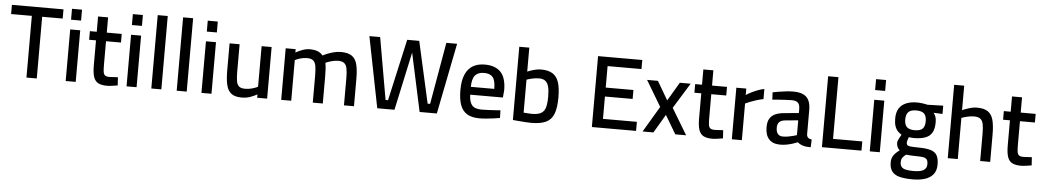

<svg xmlns="http://www.w3.org/2000/svg" viewBox="-44 -1166 10063 1854"><g transform="rotate(5 4987.5 -238.5)"><path d="M214 0V-598.2H13V-687.4H513V-598.2H314V0Z M594.3 0V-500H691.5V0ZM594.3 -594.2V-700H691.5V-594.2Z M996.9 11.3Q942.5 11.3 910.7 -5.1Q878.9 -21.5 865.3 -61.9Q851.7 -102.3 851.7 -174.3V-416.5H785.2V-500H851.7V-647.9H948.8V-500H1093.8V-416.5H948.8V-190.3Q948.8 -147.1 952 -122.1Q955.2 -97.2 968.3 -86.6Q981.4 -76 1009.4 -76Q1019.4 -76 1034.7 -76.8Q1050 -77.7 1065.9 -78.8Q1081.8 -79.8 1093.6 -80.2L1098.5 -1.1Q1076.9 2.1 1046.9 6.7Q1016.9 11.3 996.9 11.3Z M1184.3 0V-500H1281.5V0ZM1184.3 -594.2V-700H1281.5V-594.2Z M1424.3 0V-711.2H1521.5V0Z M1670.3 0V-711.2H1767.5V0Z M1910.3 0V-500H2007.5V0ZM1910.3 -594.2V-700H2007.5V-594.2Z M2299.2 10.9Q2234.1 10.9 2199.3 -16.4Q2164.6 -43.6 2152 -99.1Q2139.3 -154.5 2139.3 -238.7V-500H2236.5V-238.2Q2236.5 -179.5 2242.3 -144Q2248.2 -108.6 2267.5 -92.4Q2286.7 -76.3 2326.8 -76.3Q2364 -76.3 2397.3 -86.4Q2430.7 -96.5 2449.8 -106.3V-500H2546.9V0H2450.4V-32.5Q2415.6 -13.7 2380.6 -1.4Q2345.7 10.9 2299.2 10.9Z M2683.3 0V-500H2779.8V-467.5Q2803.9 -481.6 2842.2 -496.3Q2880.5 -510.9 2915 -510.9Q2962.2 -510.9 2992.5 -499Q3022.8 -487.1 3043.3 -461.3Q3062.9 -472 3091.9 -483.6Q3120.9 -495.1 3153.9 -503Q3186.9 -510.9 3217.3 -510.9Q3285.3 -510.9 3322.7 -486.1Q3360 -461.2 3374.4 -407.5Q3388.8 -353.9 3388.8 -266.9V0H3291.7V-263.6Q3291.7 -319.2 3285.2 -354.4Q3278.7 -389.7 3259 -406.7Q3239.4 -423.7 3199.7 -423.7Q3166.2 -423.7 3131.5 -413.4Q3096.9 -403.2 3077.3 -393.5Q3082.6 -368 3084.6 -330.7Q3086.5 -293.4 3086.5 -259.4V0H2989.4V-257.4Q2989.4 -317.3 2983.2 -353.8Q2977 -390.3 2957.4 -407Q2937.7 -423.7 2897.4 -423.7Q2864.1 -423.7 2831.1 -413.8Q2798.2 -403.8 2780.5 -393.7V0Z M3614.4 0 3478.1 -687.4H3582.5L3687.3 -86.7H3711.3L3844.8 -683.7H3961.6L4095.2 -86.7H4119.1L4224 -687.4H4328.4L4192 0H4025.1L3894.2 -606.4H3912.2L3781.3 0Z M4603.8 10.9Q4529.1 10.5 4484.1 -17.5Q4439 -45.5 4418.9 -102.2Q4398.8 -159 4398.8 -245.6Q4398.8 -338.3 4424.6 -397Q4450.3 -455.7 4498 -483.3Q4545.7 -510.9 4612.7 -510.9Q4716 -510.9 4768.2 -454.9Q4820.3 -399 4820.3 -279.7L4814 -209H4497.3Q4497.9 -142.4 4524.5 -108.7Q4551 -75.1 4617.3 -75.1Q4645.8 -75.1 4679.8 -76.6Q4713.7 -78.1 4746.1 -80.1Q4778.5 -82.1 4801.2 -84.1L4803.2 -10Q4779.2 -5.5 4744.3 -0.7Q4709.4 4.1 4672.3 7.5Q4635.2 10.9 4603.8 10.9ZM4496.7 -284.9H4723.7Q4723.7 -366.1 4697.5 -398Q4671.3 -429.9 4612.7 -429.9Q4554.7 -429.9 4526 -396.6Q4497.3 -363.2 4496.7 -284.9Z M5106.8 10.9Q5086.8 10.9 5054.8 8.8Q5022.7 6.6 4989.2 4Q4955.7 1.4 4929 -1.3V-711.2H5026.1V-479Q5049.3 -489.5 5087 -500.2Q5124.6 -510.9 5157.9 -510.9Q5225.9 -510.9 5267.9 -486.1Q5310 -461.3 5329 -405.5Q5348 -349.6 5348 -257.4Q5348 -155.6 5325.3 -96.9Q5302.6 -38.2 5249.6 -13.7Q5196.7 10.9 5106.8 10.9ZM5106.5 -76.3Q5166.6 -76.3 5197.3 -95.1Q5227.9 -113.8 5238.4 -153.7Q5248.9 -193.7 5248.9 -257.4Q5248.9 -316.9 5238.9 -353.5Q5228.9 -390.1 5206.3 -406.9Q5183.8 -423.7 5146.6 -423.7Q5114.6 -423.7 5080.7 -416.1Q5046.8 -408.6 5026.1 -400.6V-81.1Q5045.2 -79.7 5069.8 -78Q5094.4 -76.3 5106.5 -76.3Z M5694.7 0V-687.4H6123.2V-599.5H5794.7V-391.3H6063.2V-304.6H5794.7V-88H6123.2V0Z M6186.2 0 6335.1 -250.6 6186.2 -500H6291.2L6396.9 -319.7L6503.6 -500H6608.6L6456.2 -253.1L6608.3 0H6503.3L6396.9 -179.1L6291.2 0Z M6863.9 11.3Q6809.5 11.3 6777.7 -5.1Q6745.9 -21.5 6732.3 -61.9Q6718.7 -102.3 6718.7 -174.3V-416.5H6652.2V-500H6718.7V-647.9H6815.8V-500H6960.8V-416.5H6815.8V-190.3Q6815.8 -147.1 6819 -122.1Q6822.2 -97.2 6835.3 -86.6Q6848.4 -76 6876.4 -76Q6886.4 -76 6901.7 -76.8Q6917 -77.7 6932.9 -78.8Q6948.8 -79.8 6960.6 -80.2L6965.5 -1.1Q6943.9 2.1 6913.9 6.7Q6883.9 11.3 6863.9 11.3Z M7051.3 0V-500H7147.8V-437.7Q7166.2 -450.2 7194.7 -464.9Q7223.2 -479.5 7256.7 -492.5Q7290.1 -505.5 7322 -511.3V-413.1Q7288.5 -406.8 7255.4 -396.5Q7222.3 -386.2 7194.5 -375.1Q7166.7 -364.1 7148.5 -355.1V0Z M7521.1 10.9Q7448.8 10.9 7412 -29.4Q7375.1 -69.6 7375.1 -146.4Q7375.1 -198.2 7393.5 -229.1Q7411.9 -260.1 7447.7 -275.9Q7483.5 -291.7 7536.3 -296.1L7674.2 -308.5V-347.4Q7674.2 -391.6 7654.7 -409.2Q7635.2 -426.7 7595.8 -426.7Q7571.1 -426.7 7536.7 -424.6Q7502.4 -422.6 7467.7 -420.3Q7433.1 -418.1 7407.5 -415.3L7403.8 -486Q7427.2 -491.2 7461.5 -496.8Q7495.8 -502.4 7532.9 -506.6Q7570 -510.9 7602.7 -510.9Q7662.5 -510.9 7699.6 -493.4Q7736.6 -475.9 7754 -439.8Q7771.3 -403.7 7771.3 -347.4V-109.6Q7773.3 -87.6 7785.5 -77.6Q7797.7 -67.7 7820 -64.4L7816.7 10.5Q7792.8 10.5 7774 8.3Q7755.2 6.1 7738.7 0.8Q7724.8 -3.6 7712.6 -10.4Q7700.4 -17.1 7688.6 -27.1Q7671 -19.4 7643.5 -10.3Q7615.9 -1.2 7584.2 4.8Q7552.5 10.9 7521.1 10.9ZM7539.7 -69.4Q7562.8 -69.4 7587.7 -73.4Q7612.6 -77.4 7635.5 -83.5Q7658.5 -89.5 7674.2 -94.7V-238.3L7547.8 -226.2Q7509.9 -222.7 7491.7 -203.9Q7473.6 -185.2 7473.6 -148.9Q7473.6 -112.1 7489.6 -90.8Q7505.6 -69.4 7539.7 -69.4Z M7924.7 0V-687.4H8024.7V-89.2H8308V0Z M8388.3 0V-500H8485.5V0ZM8388.3 -594.2V-700H8485.5V-594.2Z M8823.8 233.4Q8747.1 233.4 8697.4 220.5Q8647.6 207.7 8623.2 175.9Q8598.8 144 8598.8 86.9Q8598.8 60.2 8607.3 40.1Q8615.7 20.1 8632.8 1.8Q8649.9 -16.4 8675.7 -35.4Q8661.2 -45.3 8652.7 -64.8Q8644.3 -84.4 8644.3 -107.4Q8644.3 -119.1 8656.1 -143.5Q8668 -167.9 8679.9 -186.6Q8660.7 -197.7 8643.4 -215.4Q8626.1 -233 8615.6 -262.4Q8605.2 -291.9 8605.2 -336.7Q8605.2 -399.9 8630.4 -437.6Q8655.6 -475.4 8700.1 -492.7Q8744.5 -510 8800.7 -510Q8826.5 -510 8856.1 -506Q8885.6 -502 8903.5 -497L9056.7 -501.3V-421.1L8969.4 -424.8Q8980.9 -412.2 8989.5 -391.1Q8998.1 -369.9 8998.1 -336.7Q8998.1 -270.1 8975.6 -232.8Q8953.1 -195.6 8908.7 -180.4Q8864.3 -165.2 8797.9 -165.2Q8790.7 -165.2 8775.2 -166.7Q8759.8 -168.2 8752.1 -169.2Q8747.6 -157.1 8742.4 -141.4Q8737.2 -125.6 8737.2 -118.6Q8737.2 -101.6 8743.9 -92.9Q8750.6 -84.2 8774.6 -81.3Q8798.6 -78.5 8849.1 -77.8Q8925.6 -77.8 8969.9 -65Q9014.2 -52.2 9033.1 -19.9Q9051.9 12.3 9051.9 70.6Q9051.9 129 9023.3 164.8Q8994.7 200.7 8943.6 217Q8892.5 233.4 8823.8 233.4ZM8824.8 152.4Q8890.2 152.4 8921.8 134.4Q8953.4 116.4 8953.4 75.6Q8953.4 44.7 8942.9 30.3Q8932.5 15.9 8908.1 11.4Q8883.7 6.9 8841.5 6.9Q8833.4 6.9 8818.9 6.4Q8804.4 5.9 8788.7 5.1Q8773.1 4.3 8759.8 3.1Q8746.6 2 8739.9 1.4Q8715.8 20.7 8705.4 36.6Q8695.1 52.4 8695.1 77.7Q8695.1 104 8707.1 120.9Q8719.1 137.8 8747.5 145.1Q8775.9 152.4 8824.8 152.4ZM8800.9 -241.1Q8856.1 -241.1 8878.8 -264Q8901.5 -286.8 8901.5 -336.7Q8901.5 -386.6 8878.8 -409.7Q8856.1 -432.8 8800.9 -432.8Q8749.7 -432.8 8726.2 -409.7Q8702.7 -386.6 8702.7 -336.7Q8702.7 -286.8 8726.2 -264Q8749.7 -241.1 8800.9 -241.1Z M9144.3 0V-711.2H9241.5V-473.8Q9266.7 -485.5 9307.2 -498.2Q9347.7 -510.9 9384.1 -510.9Q9453.3 -510.9 9490.4 -484.8Q9527.5 -458.7 9541.5 -405Q9555.6 -351.4 9555.6 -266.9V0H9458.5V-264.3Q9458.5 -319.8 9452 -354.7Q9445.5 -389.7 9425.2 -406.7Q9404.9 -423.7 9363.4 -423.7Q9330.1 -423.7 9295.7 -415.2Q9261.3 -406.7 9241.5 -398.7V0Z M9855.9 11.3Q9801.5 11.3 9769.7 -5.1Q9737.9 -21.5 9724.3 -61.9Q9710.7 -102.3 9710.7 -174.3V-416.5H9644.2V-500H9710.7V-647.9H9807.8V-500H9952.8V-416.5H9807.8V-190.3Q9807.8 -147.1 9811 -122.1Q9814.2 -97.2 9827.3 -86.6Q9840.4 -76 9868.4 -76Q9878.4 -76 9893.7 -76.8Q9909 -77.7 9924.9 -78.8Q9940.8 -79.8 9952.6 -80.2L9957.5 -1.1Q9935.9 2.1 9905.9 6.7Q9875.9 11.3 9855.9 11.3Z"/></g></svg>

Font: TitilliumWeb ExtraLight
Style: Regular
Weight: 400
Designer: Mohamed Gaber, Accademia di Belle Arti di Urbino and others
Foundry: Kief Type Foundry, Accademia di Belle Arti di Urbino and others
Version: Version 3.000; ttfautohint (v1.8.2)